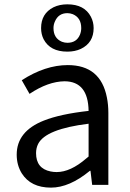

<svg xmlns="http://www.w3.org/2000/svg" viewBox="-20 -859 603 892"><path d="M216.8 12.7Q123 12.7 81.1 -53.7Q57.6 -91.8 57.6 -140.6Q57.6 -249 183.6 -298.8Q259.8 -329.1 391.6 -343.8Q389.6 -480.5 280.3 -481.4Q203.1 -480.5 117.2 -422.9L81.1 -486.3Q190.4 -556.6 294.9 -556.6Q447.3 -556.6 476.6 -406.2Q483.4 -373 483.4 -334V0H408.2L400.4 -65.4H397.5Q302.7 12.7 216.8 12.7ZM243.2 -59.6Q307.6 -59.6 380.9 -123Q386.7 -127.9 391.6 -131.8V-284.2Q192.4 -259.8 157.2 -190.4Q147.5 -170.9 147.5 -147.5Q147.5 -76.2 214.8 -62.5Q228.5 -59.6 243.2 -59.6ZM293 -619.1Q212.9 -619.1 182.6 -676.8Q170.9 -700.2 170.9 -728.5Q170.9 -795.9 228.5 -825.2Q256.8 -838.9 293 -838.9Q372.1 -838.9 402.3 -781.2Q415 -756.8 415 -728.5Q415 -660.2 355.5 -631.8Q328.1 -619.1 293 -619.1ZM293 -660.2Q335.9 -660.2 351.6 -698.2Q357.4 -712.9 357.4 -728.5Q357.4 -776.4 318.4 -793Q305.7 -797.9 293 -797.9Q252 -797.9 235.4 -759.8Q228.5 -745.1 228.5 -728.5Q228.5 -681.6 267.6 -665Q280.3 -660.2 293 -660.2Z"/></svg>

Font: Taipei Sans TC Beta
Style: Regular
Weight: 400
Designer: JT Foundry
Foundry: JT Foundry
Version: Version 1.000